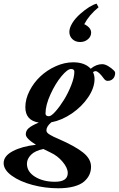

<svg xmlns="http://www.w3.org/2000/svg" viewBox="-99 -785 650 1050"><path d="M339.4 -555.2Q313.5 -555.2 296.9 -571Q280.3 -586.9 280.3 -610.4Q280.3 -632.3 296.4 -658.7Q312.5 -685.1 340.3 -709.5Q391.6 -754.4 429.2 -765.1L439.9 -745.1Q388.7 -703.6 361.8 -652.8Q399.4 -634.3 399.4 -606.4Q399.4 -585.4 381.8 -570.3Q364.3 -555.2 339.4 -555.2ZM219.2 244.6Q147.5 244.6 78.6 226.3Q9.8 208 -34.7 175.8Q-79.1 143.6 -79.1 106.9Q-79.1 67.9 -28.8 41.5Q21.5 15.1 97.7 6.8Q42 -27.8 42 -50.3Q42 -70.3 57.9 -84.2Q73.7 -98.1 112.8 -114.7Q39.6 -126.5 39.6 -198.7Q39.6 -243.2 62.5 -288.1Q85.4 -333 121.8 -367.2Q158.2 -401.4 206.1 -422.9Q253.9 -444.3 301.3 -444.3Q364.7 -444.3 397 -409.2Q427.2 -434.1 460 -434.1Q475.1 -434.1 492.9 -423.3Q510.7 -412.6 523.9 -399.4Q530.8 -392.6 530.8 -386.7Q530.8 -367.2 519.5 -355Q508.3 -342.8 489.7 -342.8Q478 -342.8 469.7 -354.5Q439.5 -396 423.8 -396Q416.5 -396 409.7 -390.6Q418 -373 418 -353Q418 -304.7 383.3 -253.2Q348.6 -201.7 293.7 -164.3Q238.8 -127 181.6 -116.2Q154.8 -93.3 154.8 -72.3Q154.8 -65.4 159.4 -59.6Q164.1 -53.7 175.3 -47.4Q186.5 -41 194.8 -36.9Q203.1 -32.7 220.7 -25.4Q310.5 13.7 354.7 48.6Q398.9 83.5 398.9 127Q398.9 150.4 389.6 170.7Q380.4 190.9 360.6 208Q340.8 225.1 304.7 234.9Q268.6 244.6 219.2 244.6ZM168.5 -149.4Q181.2 -149.4 204.6 -175.8Q228 -202.1 250.7 -238.8Q273.4 -275.4 290.5 -318.8Q307.6 -362.3 307.6 -392.6Q307.6 -407.7 289.6 -407.7Q270 -407.7 236.8 -367.7Q203.6 -327.6 176.8 -268.6Q149.9 -209.5 149.9 -164.1Q149.9 -149.4 168.5 -149.4ZM48.3 110.4Q48.3 154.3 92.5 181.6Q136.7 209 201.7 209Q271.5 209 271.5 161.1Q271.5 133.3 243.7 100.1Q215.8 66.9 178.7 49.8Q161.6 42 138.2 29.8Q92.8 39.1 70.6 61.5Q48.3 84 48.3 110.4Z"/></svg>

Font: Elstob ExtraBold
Style: Italic
Weight: 800
Italic angle: -20°
Designer: Peter S. Baker
Version: Version 1.015